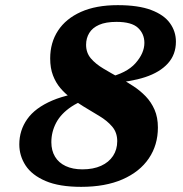

<svg xmlns="http://www.w3.org/2000/svg" viewBox="-20 -711 711 746"><path d="M408.5 -388 397.5 -409.5Q472 -426.5 506.5 -465.5Q541 -504.5 541 -544.5Q541 -579.5 516.2 -602.8Q491.5 -626 432.5 -626Q391 -626 365 -614.5Q339 -603 326.8 -582.8Q314.5 -562.5 314.5 -537Q314.5 -506 333 -484.2Q351.5 -462.5 381.8 -444.5Q412 -426.5 446.5 -407.5Q472.5 -393 498.5 -376Q524.5 -359 546 -336.8Q567.5 -314.5 580.5 -284.8Q593.5 -255 593.5 -215.5Q593.5 -147.5 558.2 -95.5Q523 -43.5 456.2 -14.2Q389.5 15 295.5 15Q210 15 157 -7.8Q104 -30.5 79.5 -68Q55 -105.5 55 -150Q55 -204.5 85.8 -248.2Q116.5 -292 183.2 -320.5Q250 -349 359 -358.5L366 -339Q298.5 -324 257.8 -296.8Q217 -269.5 198.2 -234Q179.5 -198.5 179.5 -158.5Q179.5 -126 193.8 -102.2Q208 -78.5 235.2 -65.8Q262.5 -53 300 -53Q342.5 -53 372.8 -66.8Q403 -80.5 419.2 -105.2Q435.5 -130 435.5 -162.5Q435.5 -196 416 -219Q396.5 -242 366 -260.2Q335.5 -278.5 302.5 -298.5Q278.5 -313.5 255.5 -330.5Q232.5 -347.5 214.5 -368.8Q196.5 -390 185.8 -418.2Q175 -446.5 175 -484Q175 -545.5 205.5 -592Q236 -638.5 294.5 -664.8Q353 -691 437.5 -691Q517.5 -691 567.2 -672.2Q617 -653.5 640.2 -621.2Q663.5 -589 663.5 -549Q663.5 -499 632.2 -464.5Q601 -430 543.8 -411.2Q486.5 -392.5 408.5 -388Z"/></svg>

Font: Newsreader 16pt 16pt ExtraBold
Style: Italic
Weight: 800
Italic angle: -17°
Version: Version 1.003